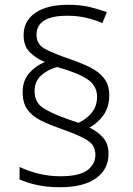

<svg xmlns="http://www.w3.org/2000/svg" viewBox="-20 -782 556 805"><path d="M75 -395Q75 -444 102 -475Q129 -506 168 -522Q128 -539 103.5 -564.5Q79 -590 79 -635Q79 -694 128 -728Q177 -762 265 -762Q316 -762 354.5 -753Q393 -744 428 -731L409 -685Q378 -699 341.5 -707.5Q305 -716 262 -716Q133 -716 133 -636Q133 -596 168.5 -577Q204 -558 271 -535Q318 -519 356 -500.5Q394 -482 416 -454Q438 -426 438 -382Q438 -333 413.5 -299Q389 -265 355 -247Q391 -230 413 -204Q435 -178 435 -137Q435 -72 382.5 -34.5Q330 3 231 3Q177 3 134.5 -6.5Q92 -16 62 -30V-82Q97 -65 141.5 -54Q186 -43 233 -43Q313 -43 346.5 -68.5Q380 -94 380 -133Q380 -173 345.5 -194.5Q311 -216 238 -241Q190 -258 153 -276Q116 -294 95.5 -322Q75 -350 75 -395ZM125 -400Q125 -352 162 -328.5Q199 -305 268 -281L309 -267Q342 -282 364.5 -309.5Q387 -337 387 -376Q387 -422 347.5 -449Q308 -476 220 -501Q181 -491 153 -466Q125 -441 125 -400Z"/></svg>

Font: Noto Traditional Nushu Light
Style: Regular
Weight: 300
Designer: LIU Zhao
Foundry: LiuZhao Studio
Version: Version 2.003; ttfautohint (v1.8.4.7-5d5b)